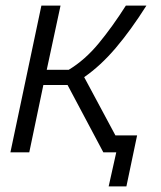

<svg xmlns="http://www.w3.org/2000/svg" viewBox="-20 -541 572 682"><path d="M17 0 127 -521H195L146 -293H224Q282 -328 331 -387.5Q380 -447 427 -521H500Q445 -434 391 -370.5Q337 -307 279 -267L390 -60H467L429 121H366L393 0H347L220 -239H134L84 0Z"/></svg>

Font: Raleway
Style: Italic
Weight: 400
Italic angle: -12°
Designer: Matt McInerney, Pablo Impallari, Rodrigo Fuenzalida
Foundry: Matt McInerney, Pablo Impallari, Rodrigo Fuenzalida
Version: Version 4.026